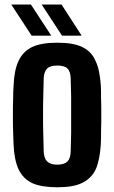

<svg xmlns="http://www.w3.org/2000/svg" viewBox="-20 -792 488 821"><path d="M224.6 8.8C270.5 8.8 305.7 2.9 331.1 -9.8C357.4 -22.5 377 -42 389.6 -68.4C401.4 -95.7 408.2 -130.9 411.1 -173.8C412.1 -190.4 412.1 -210 412.1 -232.4C413.1 -254.9 413.1 -277.3 413.1 -301.8C413.1 -326.2 413.1 -348.6 412.1 -371.1C412.1 -393.6 412.1 -412.1 411.1 -426.8C408.2 -469.7 401.4 -504.9 388.7 -531.2C377 -558.6 358.4 -578.1 332 -590.8C305.7 -603.5 270.5 -609.4 224.6 -609.4C179.7 -609.4 143.6 -603.5 117.2 -590.8C90.8 -578.1 72.3 -558.6 59.6 -532.2C46.9 -505.9 40 -470.7 38.1 -426.8C37.1 -410.2 36.1 -391.6 36.1 -369.1C35.2 -346.7 35.2 -323.2 35.2 -298.8C35.2 -274.4 35.2 -252 36.1 -229.5C37.1 -208 37.1 -189.5 38.1 -173.8C40 -129.9 46.9 -94.7 59.6 -67.4C72.3 -41 91.8 -21.5 118.2 -8.8C144.5 2.9 180.7 8.8 224.6 8.8ZM224.6 -87.9C205.1 -87.9 190.4 -92.8 181.6 -101.6C172.9 -110.4 168 -124 167 -141.6C166 -168 166 -194.3 165 -220.7C164.1 -247.1 164.1 -273.4 164.1 -299.8C164.1 -326.2 164.1 -353.5 165 -379.9C166 -406.2 166 -432.6 167 -459C168 -476.6 172.9 -490.2 181.6 -499C190.4 -507.8 205.1 -511.7 224.6 -511.7C245.1 -511.7 259.8 -507.8 268.6 -499C277.3 -490.2 281.2 -476.6 282.2 -459C283.2 -432.6 283.2 -406.2 284.2 -379.9V-300.8V-220.7C283.2 -194.3 283.2 -168 282.2 -141.6C281.2 -124 277.3 -110.4 268.6 -101.6C259.8 -92.8 245.1 -87.9 224.6 -87.9ZM245.1 -639.6H329.1C286.1 -706.1 257.8 -750 243.2 -772.5H158.2C202.1 -706.1 230.5 -662.1 245.1 -639.6ZM115.2 -639.6H199.2C155.3 -706.1 127 -750 112.3 -772.5H28.3C71.3 -706.1 100.6 -662.1 115.2 -639.6Z"/></svg>

Font: Yellow Ladder Regular
Style: Regular
Weight: 400
Designer: Zima Creative
Version: Version 2.002